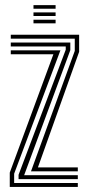

<svg xmlns="http://www.w3.org/2000/svg" viewBox="-20 -737 350 757"><path d="M102.2 -61.5 274.8 -536.2V-584.5H22.5V-600H292V-532.8L129.5 -77H286.8V-61.5ZM18.5 0V-56.5L190.5 -523H22.5V-538.5H218.2L35.8 -52.2V-15.5H286.8V0ZM53.2 -30.8V-47.8L239.2 -541V-553.8H22.5V-569.2H257.2V-539.2L75.2 -46.2H286.8V-30.8ZM112 -702.5V-716.8H199.2V-702.5ZM112 -645V-659.2H199.2V-645ZM112 -673.8V-688H199.2V-673.8Z"/></svg>

Font: Big Shoulders Inline Display Thin SemiBold
Style: Regular
Weight: 600
Version: Version 2.002